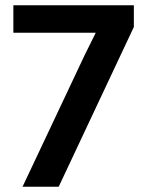

<svg xmlns="http://www.w3.org/2000/svg" viewBox="-20 -713 570 733"><path d="M302 -500 345 -587V-588H31V-693H491V-610L204 0H66Z"/></svg>

Font: Murecho Medium
Style: Regular
Weight: 500
Designer: Neil Summerour
Foundry: Positype
Version: Version 1.010; ttfautohint (v1.8.3)